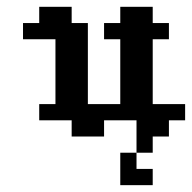

<svg xmlns="http://www.w3.org/2000/svg" viewBox="-20 -401 564 564"><path d="M47.6 -333.3H95.2V-285.7H47.6ZM95.2 -333.3H142.9V-285.7H95.2ZM142.9 -333.3H190.5V-285.7H142.9ZM190.5 -333.3H238.1V-285.7H190.5ZM95.2 -381H142.9V-333.3H95.2ZM142.9 -381H190.5V-333.3H142.9ZM285.7 -333.3H333.3V-285.7H285.7ZM333.3 -333.3H381V-285.7H333.3ZM381 -333.3H428.6V-285.7H381ZM428.6 -333.3H476.2V-285.7H428.6ZM333.3 -381H381V-333.3H333.3ZM381 -381H428.6V-333.3H381ZM190.5 -285.7H238.1V-238.1H190.5ZM142.9 -285.7H190.5V-238.1H142.9ZM142.9 -238.1H190.5V-190.5H142.9ZM142.9 -190.5H190.5V-142.9H142.9ZM190.5 -190.5H238.1V-142.9H190.5ZM190.5 -142.9H238.1V-95.2H190.5ZM190.5 -238.1H238.1V-190.5H190.5ZM142.9 -142.9H190.5V-95.2H142.9ZM333.3 -285.7H381V-238.1H333.3ZM381 -285.7H428.6V-238.1H381ZM381 -238.1H428.6V-190.5H381ZM381 -190.5H428.6V-142.9H381ZM381 -142.9H428.6V-95.2H381ZM333.3 -190.5H381V-142.9H333.3ZM333.3 -238.1H381V-190.5H333.3ZM333.3 -142.9H381V-95.2H333.3ZM95.2 -95.2H142.9V-47.6H95.2ZM142.9 -95.2H190.5V-47.6H142.9ZM190.5 -95.2H238.1V-47.6H190.5ZM238.1 -95.2H285.7V-47.6H238.1ZM285.7 -95.2H333.3V-47.6H285.7ZM333.3 -95.2H381V-47.6H333.3ZM381 -95.2H428.6V-47.6H381ZM428.6 -95.2H476.2V-47.6H428.6ZM190.5 -47.6H238.1V0H190.5ZM238.1 -47.6H285.7V0H238.1ZM476.2 -95.2H523.8V-47.6H476.2ZM428.6 -47.6H476.2V0H428.6ZM381 -47.6H428.6V0H381ZM381 0H428.6V47.6H381ZM333.3 95.2H381V142.9H333.3ZM333.3 47.6H381V95.2H333.3ZM381 95.2H428.6V142.9H381Z"/></svg>

Font: Jacquard 12
Style: Regular
Weight: 400
Designer: Sarah Cadigan-Fried
Version: Version 1.000; ttfautohint (v1.8.4.7-5d5b)